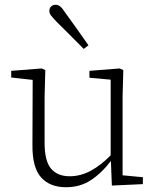

<svg xmlns="http://www.w3.org/2000/svg" viewBox="-20 -772 660 805"><path d="M257 13Q189 13 152 -28.5Q115 -70 116 -165L117 -437L27 -447V-475L155 -485L170 -478L167 -367V-173Q167 -97 194 -65Q221 -33 272 -33Q318 -33 360.5 -56Q403 -79 444 -121V-438L355 -446V-475L482 -485L497 -478L494 -367V-37L579 -29V0L449 6L445 -96H444Q407 -47 361.5 -17Q316 13 257 13ZM351 -582 331 -567Q301 -597 272 -626.5Q243 -656 217 -681Q201 -698 194 -707Q187 -716 187 -726Q187 -739 195 -745.5Q203 -752 213 -752Q224 -752 233 -744.5Q242 -737 255 -717Q278 -686 302 -651.5Q326 -617 351 -582Z"/></svg>

Font: Source Serif 4 SmText Light
Style: Regular
Weight: 300
Designer: Frank Grießhammer
Foundry: Adobe
Version: Version 4.005;hotconv 1.1.0;makeotfexe 2.6.0